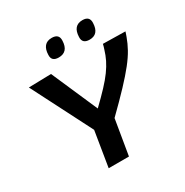

<svg xmlns="http://www.w3.org/2000/svg" viewBox="-200 -1061 1177 1222"><g transform="rotate(-30 388.0 -450.0)"><path d="M248 0 290 -258 65 -699 230 -703 378 -364Q433 -417 471 -457.5Q509 -498 534 -532.5Q559 -567 575 -599.5Q591 -632 602 -669Q605 -678 607.5 -686.5Q610 -695 612 -704L776 -701Q773 -692 770 -683Q767 -674 764 -666Q750 -627 728.5 -588Q707 -549 671 -503.5Q635 -458 579 -398.5Q523 -339 440 -258L397 0ZM553 -769Q499 -769 502 -818Q505 -900 574 -900Q627 -900 624 -850Q621 -769 553 -769ZM326 -769Q273 -769 276 -817Q277 -857 295 -878.5Q313 -900 348 -900Q402 -900 399 -850Q396 -769 326 -769Z"/></g></svg>

Font: Georama Extended SemiBold
Style: Italic
Weight: 600
Width: 7
Italic angle: -9°
Designer: Jean-Baptiste Levee
Foundry: Production Type
Version: Version 1.000